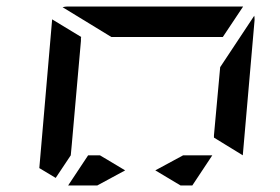

<svg xmlns="http://www.w3.org/2000/svg" viewBox="-20 -1020 856 586"><path d="M649 -782 652 -815 756 -972Q757 -968 757 -959L721 -546L633 -600V-607ZM539 -546H628L567 -454H531L454 -500ZM277 -454H234H188L249 -546H285L362 -500ZM100 -507 139 -959Q139 -959 139 -961L228 -907L227 -905V-895L224 -861L217 -782L199 -578L196 -546L150 -477ZM320 -907 171 -998Q179 -1000 184 -1000H720H722L660 -907H657H626H490H398Z"/></svg>

Font: DSEG14 Modern Mini
Style: Italic
Weight: 400
Italic angle: -5°
Designer: Keshikan(Twitter:@keshinomi_88pro)
Version: Version 0.46